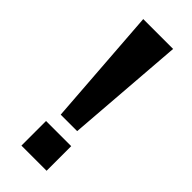

<svg xmlns="http://www.w3.org/2000/svg" viewBox="-228 -718 750 750"><g transform="rotate(45 147.0 -343.0)"><path d="M101 -194 65 -686H230L192 -194ZM78 0V-136H217V0Z"/></g></svg>

Font: Chivo SemiBold
Style: Regular
Weight: 600
Designer: Hector Gatti
Foundry: Omnibus-Type
Version: Version 2.002